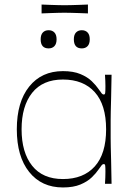

<svg xmlns="http://www.w3.org/2000/svg" viewBox="-20 -809 594 845"><path d="M257 16Q163 16 108.5 -52Q54 -120 54 -240Q54 -360 108.5 -428Q163 -496 257 -496Q303 -496 334 -483Q365 -470 384 -451.5Q403 -433 413 -418Q424 -402 428 -397.5Q432 -393 437 -393Q442 -393 443 -400.5Q444 -408 444 -430Q444 -439 443.5 -452.5Q443 -466 442 -480H471Q470 -414 469 -376.5Q468 -339 467.5 -317.5Q467 -296 467 -280Q467 -264 467 -240Q467 -216 467 -200Q467 -184 467.5 -162.5Q468 -141 469 -103.5Q470 -66 471 0H442Q443 -14 443.5 -28Q444 -42 444 -53Q444 -73 443 -80Q442 -87 437 -87Q432 -87 428 -82.5Q424 -78 413 -62Q403 -47 384 -28.5Q365 -10 334 3Q303 16 257 16ZM257 -21Q347 -21 397 -76.5Q447 -132 447 -240Q447 -348 397 -403.5Q347 -459 257 -459Q168 -459 121.5 -400.5Q75 -342 75 -240Q75 -138 121.5 -79.5Q168 -21 257 -21ZM194 -596Q159 -596 159 -636Q159 -656 168.5 -666Q178 -676 194 -676Q210 -676 219.5 -666Q229 -656 229 -636Q229 -616 219.5 -606Q210 -596 194 -596ZM340 -596Q305 -596 305 -636Q305 -656 314.5 -666Q324 -676 340 -676Q356 -676 365.5 -666Q375 -656 375 -636Q375 -616 365.5 -606Q356 -596 340 -596ZM163 -750V-789Q185 -788 202.5 -787.5Q220 -787 235 -786.5Q250 -786 264 -786Q279 -786 294 -786.5Q309 -787 327 -787.5Q345 -788 367 -789V-750Q345 -751 327 -751.5Q309 -752 293.5 -752.5Q278 -753 263 -753Q249 -753 234.5 -752.5Q220 -752 202.5 -751.5Q185 -751 163 -750Z"/></svg>

Font: Ojuju ExtraLight
Style: Regular
Weight: 200
Designer: Chisaokwu Joboson, Mirko Velimirovic
Foundry: Udi Foundry
Version: Version 1.000